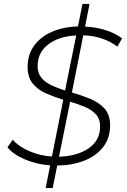

<svg xmlns="http://www.w3.org/2000/svg" viewBox="-20 -840 649 980"><path d="M213 120 236 4Q167 -1 107 -26.5Q47 -52 18 -88L45 -127Q75 -92 129.5 -68.5Q184 -45 245 -41L303 -331Q257 -345 215.5 -363Q174 -381 147.5 -413Q121 -445 121 -498Q121 -562 154.5 -607.5Q188 -653 245.5 -678Q303 -703 378 -705L401 -820H437L414 -704Q468 -702 518 -686.5Q568 -671 603 -644L579 -602Q508 -656 405 -660L347 -368Q395 -354 439.5 -336Q484 -318 513 -286.5Q542 -255 542 -201Q542 -135 506.5 -89.5Q471 -44 410 -20Q349 4 272 5L249 120ZM281 -40Q374 -43 432.5 -83Q491 -123 491 -195Q491 -233 469.5 -256.5Q448 -280 413 -294.5Q378 -309 338 -321ZM312 -378 369 -659Q281 -655 226.5 -613.5Q172 -572 172 -503Q172 -467 191 -443.5Q210 -420 242 -405Q274 -390 312 -378Z"/></svg>

Font: Montserrat Light
Style: Italic
Weight: 300
Italic angle: -11.3°
Designer: Julieta Ulanovsky
Foundry: Julieta Ulanovsky
Version: Version 9.000; ttfautohint (v1.8.4.7-5d5b)